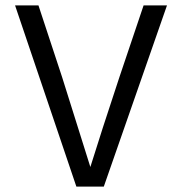

<svg xmlns="http://www.w3.org/2000/svg" viewBox="-20 -694 677 714"><path d="M366 0H264L36 -674H123L211 -407L316 -73Q355 -199 424 -407L514 -674H601Z"/></svg>

Font: Hind Madurai
Style: Regular
Weight: 400
Designer: Jyotish Sonowal
Foundry: Indian Type Foundry
Version: Version 1.001;PS 1.0;hotconv 1.0.86;makeotf.lib2.5.63406; tt